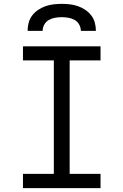

<svg xmlns="http://www.w3.org/2000/svg" viewBox="-20 -975 640 995"><path d="M99 0V-74H259V-662H99V-735H501V-662H341V-74H501V0ZM123 -815Q123 -836 128.5 -857Q134 -878 147 -895Q160 -912 178 -924Q196 -936 216 -943Q236 -950 257.5 -952.5Q279 -955 300 -955Q321 -955 342.5 -952.5Q364 -950 384 -943Q404 -936 422 -924Q440 -912 453 -895Q466 -878 471.5 -857Q477 -836 477 -815H399Q399 -832 390.5 -847.5Q382 -863 367 -871.5Q352 -880 334.5 -883Q317 -886 300 -886Q283 -886 265.5 -883Q248 -880 233 -871.5Q218 -863 209.5 -847.5Q201 -832 201 -815Z"/></svg>

Font: Nova Nerd Font
Style: Regular
Weight: 400
Designer: Belleve Invis
Foundry: Belleve Invis
Version: Version 24.1.4; ttfautohint (v1.8.4);Nerd Fonts 3.1.1